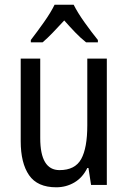

<svg xmlns="http://www.w3.org/2000/svg" viewBox="-20 -786 545 816"><path d="M434 -537V0H367L356 -72H351Q331 -31 296 -10.5Q261 10 219 10Q139 10 103.5 -41.5Q68 -93 68 -186V-537H151V-199Q151 -63 233 -63Q299 -63 325 -110Q351 -157 351 -253V-537ZM293 -766Q310 -732 340 -690Q370 -648 396 -616V-606H346Q323 -624 300 -648Q277 -672 253 -699Q228 -672 204.5 -647.5Q181 -623 161 -606H111V-616Q138 -651 167 -692Q196 -733 212 -766Z"/></svg>

Font: Noto Sans Devanagari Condensed
Style: Regular
Weight: 400
Width: 3
Designer: Jelle Bosma - Monotype Design Team
Foundry: Monotype Imaging Inc.
Version: Version 2.004; ttfautohint (v1.8.4.7-5d5b)